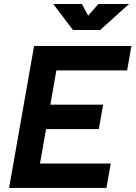

<svg xmlns="http://www.w3.org/2000/svg" viewBox="-20 -918 662 938"><path d="M24.4 0H500L521 -119.1H175.3L205.1 -287.6H462.9L483.9 -406.7H226.1L255.4 -574.2H601.1L622.1 -693.4H146.5L125.5 -574.2ZM336.4 -771.5H469.2L610.4 -898.4H460.4L410.6 -841.3L380.4 -898.4H240.2Z"/></svg>

Font: Cascadia Mono NF
Style: Bold Italic
Weight: 700
Italic angle: -10°
Monospace: yes
Designer: Aaron Bell
Foundry: Saja Typeworks
Version: Version 2404.023